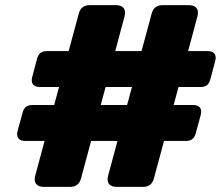

<svg xmlns="http://www.w3.org/2000/svg" viewBox="-20 -731 872 751"><path d="M151.4 0H253.4C276.4 0 291 -10.7 296.9 -33.2L336.4 -179.7H439.5L402.8 -43.5C395.5 -16.1 408.7 0 436.5 0H538.6C561.5 0 576.2 -10.7 582 -33.2L621.6 -179.7H706.5C727.1 -179.7 739.7 -187.5 745.6 -209.5L765.1 -281.2C772 -307.1 759.8 -320.3 734.9 -320.3H659.2L678.2 -390.6H763.7C784.2 -390.6 796.9 -398.4 802.7 -420.4L821.8 -492.2C828.6 -518.1 816.4 -531.2 791.5 -531.2H715.8L752.4 -667.5C759.8 -694.8 746.6 -710.9 718.8 -710.9H616.7C593.8 -710.9 579.1 -700.2 573.2 -677.7L533.7 -531.2H430.7L467.3 -667.5C474.6 -694.8 461.4 -710.9 433.6 -710.9H331.5C308.6 -710.9 293.9 -700.2 288.1 -677.7L248.5 -531.2H164.1C143.6 -531.2 130.9 -523.4 125 -501.5L106 -430.2C99.1 -404.3 111.3 -390.6 136.2 -390.6H210.9L191.9 -320.3H107.4C86.9 -320.3 74.2 -312.5 68.4 -290.5L48.8 -219.2C42 -193.4 54.2 -179.7 79.1 -179.7H154.3L117.7 -43.5C110.4 -16.1 123.5 0 151.4 0ZM374 -320.3 393.1 -390.6H496.1L477.1 -320.3Z"/></svg>

Font: Gyrotrope Black
Style: Regular
Weight: 900
Designer: David Moles
Version: Version 1.003;Glyphs 3.3.1 (3343)